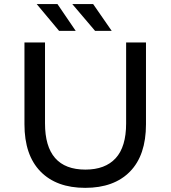

<svg xmlns="http://www.w3.org/2000/svg" viewBox="-20 -907 831 935"><path d="M99.1 -301.8V-700.2H199.2V-306.2Q199.2 -81.1 396 -81.1Q492.2 -81.1 543.2 -136.5Q594.2 -191.9 594.2 -306.2V-700.2H690.9V-301.8Q690.9 -150.9 613 -71.5Q535.2 7.8 395 7.8Q254.9 7.8 177 -72Q99.1 -151.9 99.1 -301.8ZM158.7 -887.2H259.8L348.6 -756.8H267.6ZM332 -887.2H433.6L523.9 -756.8H442.9Z"/></svg>

Font: Montserrat Medium
Style: Regular
Weight: 500
Designer: Julieta Ulanovsky
Foundry: Julieta Ulanovsky
Version: Version 7.200